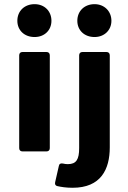

<svg xmlns="http://www.w3.org/2000/svg" viewBox="-20 -720 611 913"><path d="M144.5 -543.9C191.4 -543.9 224.6 -576.2 224.6 -621.1C224.6 -667 191.4 -700.2 144.5 -700.2C95.7 -700.2 62.5 -667 62.5 -621.1C62.5 -576.2 95.7 -543.9 144.5 -543.9ZM347.7 -621.1C347.7 -576.2 380.9 -543.9 429.7 -543.9C475.6 -543.9 509.8 -576.2 509.8 -621.1C509.8 -667 475.6 -700.2 429.7 -700.2C380.9 -700.2 347.7 -667 347.7 -621.1ZM71.3 -457V-15.6C71.3 -5.9 77.1 0 86.9 0H201.2C210.9 0 216.8 -5.9 216.8 -15.6V-457C216.8 -466.8 210.9 -472.7 201.2 -472.7H86.9C77.1 -472.7 71.3 -466.8 71.3 -457ZM252.9 165C270.5 168.9 293.9 172.9 325.2 172.9C460 172.9 502 85 502 -19.5V-457C502 -466.8 496.1 -472.7 486.3 -472.7H372.1C362.3 -472.7 356.4 -466.8 356.4 -457V-15.6C356.4 38.1 342.8 60.5 302.7 60.5C293.9 60.5 287.1 59.6 279.3 57.6C268.6 55.7 261.7 58.6 259.8 69.3L242.2 146.5C240.2 156.2 243.2 163.1 252.9 165Z"/></svg>

Font: Ed Sans Neue
Style: Bold
Weight: 700
Designer: Stephen Hutchings
Version: Version 1.004;PS 001.004;hotconv 1.0.88;makeotf.lib2.5.64775